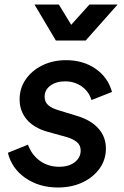

<svg xmlns="http://www.w3.org/2000/svg" viewBox="-20 -820 551 852"><path d="M237 12Q154 12 93 -30Q32 -72 15 -142L104 -178Q121 -132 157.5 -106Q194 -80 243 -80Q286 -80 312 -100.5Q338 -121 338 -152Q338 -176 320.5 -190Q303 -204 275 -212L192 -235Q131 -252 99 -289.5Q67 -327 67 -379Q67 -428 94 -467.5Q121 -507 168 -530Q215 -553 273 -553Q349 -553 404 -515Q459 -477 477 -412L386 -376Q374 -415 342 -437Q310 -459 269 -459Q229 -459 203.5 -440Q178 -421 178 -391Q178 -367 194.5 -353Q211 -339 239 -331L324 -305Q385 -286 417.5 -249Q450 -212 450 -161Q450 -112 422.5 -73Q395 -34 347 -11Q299 12 237 12ZM228 -640 133 -800H241L296 -710L377 -800H502L360 -640Z"/></svg>

Font: Plus Jakarta Sans SemiBold
Style: Italic
Weight: 600
Italic angle: -8°
Designer: Gumpita Rahayu
Foundry: Tokotype
Version: Version 2.071; ttfautohint (v1.8.4.7-5d5b);gftools[0.9.29]